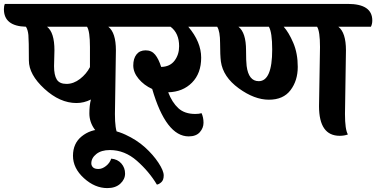

<svg xmlns="http://www.w3.org/2000/svg" viewBox="-95 -689 1928 984"><path d="M184 -431 182 -350Q182 -304 196 -281.5Q210 -259 246 -259Q282 -259 315 -284.5Q348 -310 366 -345V-448Q366 -529 351 -552H146Q184 -523 184 -431ZM499 -431 494 -105Q494 -25 509 0Q492 7 467 7Q413 7 388 -29Q363 -65 363 -107.5Q363 -150 371 -179Q335 -161 297 -161Q212 -161 132.5 -234Q53 -307 53 -379Q53 -483 50.5 -509.5Q48 -536 38 -552Q-75 -555 -75 -642Q-75 -659 -70 -669H509Q635 -669 635 -584Q635 -566 628 -552H460Q499 -522 499 -431Z M709 257Q669 190 606.5 135Q544 80 468 80Q424 80 398.5 100.5Q373 121 373 148Q373 160 381.5 168.5Q390 177 409.5 177Q429 177 448.5 161.5Q468 146 475 124Q508 127 527 149Q546 171 546 200.5Q546 230 521.5 252.5Q497 275 455 275Q391 275 335 224Q279 173 279 109.5Q279 46 323.5 10Q368 -26 428.5 -26Q489 -26 547.5 1Q606 28 648 66Q690 104 717 145Q744 186 744 210Q744 234 731.5 245Q719 256 709 257Z M919 -669Q1045 -669 1045 -584Q1045 -566 1038 -552H870Q936 -474 936 -393.5Q936 -313 889 -265.5Q842 -218 767 -216Q787 -164 819 -134.5Q851 -105 906 -105Q925 -105 938 -109Q948 -87 948 -60Q948 -33 929 -11.5Q910 10 872 10Q756 10 685 -233Q643 -252 615.5 -285Q588 -318 588 -353.5Q588 -389 604.5 -410Q621 -431 651.5 -431Q682 -431 700 -409Q718 -387 731 -346Q776 -347 799.5 -378Q823 -409 823 -452Q823 -519 779 -552H624Q498 -552 498 -642Q498 -659 503 -669Z M1166 -431Q1166 -375 1169 -351Q1179 -273 1231 -273Q1300 -273 1300 -435Q1300 -523 1283 -552H1127Q1166 -522 1166 -431ZM1540 -145 1545 -448Q1545 -529 1530 -552H1359Q1385 -523 1408 -469.5Q1431 -416 1431 -346Q1431 -276 1394 -227Q1357 -178 1283 -178Q1209 -178 1128.5 -236.5Q1048 -295 1037 -374Q1033 -406 1033 -467.5Q1033 -529 1018 -552Q905 -555 905 -642Q905 -659 910 -669H1687Q1813 -669 1813 -584Q1813 -566 1806 -552H1639Q1678 -522 1678 -431L1673 -105Q1673 -25 1688 0Q1670 7 1646 7Q1540 7 1540 -145Z"/></svg>

Font: Laila
Style: Bold
Weight: 700
Designer: Hitesh Malaviya
Foundry: Indian Type Foundry
Version: Version 1.302;PS 1.0;hotconv 1.0.78;makeotf.lib2.5.61930; tt